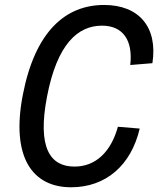

<svg xmlns="http://www.w3.org/2000/svg" viewBox="-20 -762 660 793"><path d="M174.5 -364.5C216 -579.5 301 -656 401 -656C489 -656 529.5 -594.5 518 -493.5L609.5 -501C632.5 -651 553 -741.5 410 -741.5C249.5 -741.5 125 -631 74.5 -371.5C24 -112.5 114 11.5 273.5 11.5C417 11.5 521.5 -79 557 -231L467 -238.5C438.5 -135.5 376 -74 287.5 -74C187.5 -74 133 -151 174.5 -364.5Z"/></svg>

Font: Monaspace Neon
Style: Italic
Weight: 400
Italic angle: -11°
Designer: Riley Cran & the Lettermatic Team
Foundry: Lettermatic
Version: Version 1.200 (Monaspace Neon)